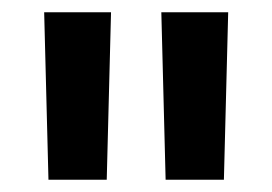

<svg xmlns="http://www.w3.org/2000/svg" viewBox="-20 -720 444 313"><path d="M59 -427 52 -700H161L154 -427ZM250 -427 243 -700H352L345 -427Z"/></svg>

Font: Georama Extended Medium
Style: Regular
Weight: 500
Width: 7
Designer: Jean-Baptiste Levee
Foundry: Production Type
Version: Version 1.000